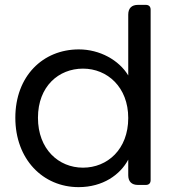

<svg xmlns="http://www.w3.org/2000/svg" viewBox="-20 -760 716 789"><path d="M304 -557C156 -557 43 -447 43 -276C43 -106 156 9 303 9C403 9 474 -42 507 -104V-40C507 -14 521 0 547 0H579C592 0 599 -7 599 -20V-720C599 -733 592 -740 579 -740H547C521 -740 507 -726 507 -700V-450C469 -513 390 -557 304 -557ZM321 -478C421 -478 507 -402 507 -275C507 -146 421 -71 321 -71C221 -71 136 -147 136 -276C136 -405 221 -478 321 -478Z"/></svg>

Font: Arvore Sans
Style: Regular
Weight: 400
Designer: Jonny Pinhorn (Latin) Dan Schunck (customization for Arvore)
Version: Version 1.000;Glyphs 3.3 (3305)